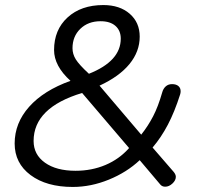

<svg xmlns="http://www.w3.org/2000/svg" viewBox="-20 -730 802 760"><path d="M38 -162Q38 -243 95.5 -307.5Q153 -372 259 -410Q194 -469 194 -532Q194 -612 247.5 -661Q301 -710 389 -710Q454 -710 493.5 -675.5Q533 -641 533 -585Q533 -526 492.5 -476.5Q452 -427 374 -391L539 -197Q566 -231 586 -269.5Q606 -308 622 -364Q626 -379 636 -388Q646 -397 661 -397Q677 -397 686 -389.5Q695 -382 695 -369Q695 -362 693 -356Q671 -287 644.5 -236.5Q618 -186 584 -146L668 -49Q676 -39 676 -30Q676 -16 662.5 -3.5Q649 9 634 9Q622 9 615 1L533 -96Q482 -48 411 -19Q340 10 268 10Q164 10 101 -37Q38 -84 38 -162ZM458 -577Q458 -609 437 -627.5Q416 -646 378 -646Q329 -646 298 -616Q267 -586 267 -539Q267 -516 280 -495Q293 -474 332 -438Q458 -488 458 -577ZM491 -144 305 -362Q113 -304 113 -172Q113 -118 158 -86Q203 -54 279 -54Q343 -54 397.5 -77Q452 -100 491 -144Z"/></svg>

Font: Kodchasan
Style: Italic
Weight: 400
Italic angle: -10°
Version: Version 1.000; ttfautohint (v1.6)